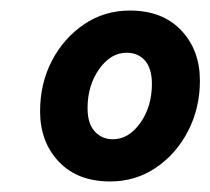

<svg xmlns="http://www.w3.org/2000/svg" viewBox="-20 -719 399 364"><path d="M189 -375Q127 -375 91.5 -412.5Q56 -450 56 -508Q56 -561 78.5 -604Q101 -647 139.5 -673Q178 -699 226 -699Q288 -699 323.5 -661.5Q359 -624 359 -566Q359 -514 336.5 -470.5Q314 -427 275.5 -401Q237 -375 189 -375ZM194 -455Q224 -455 246 -486Q268 -517 268 -560Q268 -589 255 -604Q242 -619 220 -619Q190 -619 168 -588Q146 -557 146 -514Q146 -485 159.5 -470Q173 -455 194 -455Z"/></svg>

Font: Radio Canada Big Medium
Style: Italic
Weight: 500
Italic angle: -12°
Designer: Étienne Aubert Bonn
Foundry: Coppers and Brasses
Version: Version 1.001